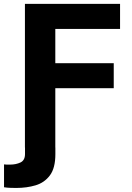

<svg xmlns="http://www.w3.org/2000/svg" viewBox="-41 -747 668 972"><path d="M85.6 0H85.2V-727.3H566.8V-600.5H239V-427.2H534.8V-300.4H239V0H239.3V33.4Q239.3 103.7 211.8 140.6Q184.3 177.6 139.4 191.1Q94.5 204.5 41.5 204.5Q31.2 204.5 13.1 204Q-5 203.5 -20.6 201V85.2Q-14.9 86.3 -7.6 86.3Q-0.4 86.3 5.7 86.3Q8.5 86.3 9.9 86.3Q39.8 86.3 62.7 75.5Q85.6 64.6 85.6 33Z"/></svg>

Font: Inter Zeller
Style: Bold
Weight: 700
Designer: Rasmus Andersson; Joe Bland
Foundry: zeller
Version: Version 3.015;git-dec3a8cb1